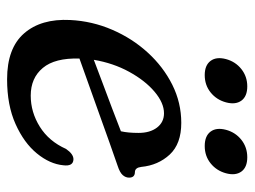

<svg xmlns="http://www.w3.org/2000/svg" viewBox="-106 -584 700 528"><g transform="rotate(90 244.0 -320.0)"><path d="M434.5 -144Q431 -107 402 -71.5Q373 -36 321.2 -12.8Q269.5 10.5 198 10.5Q112.5 10.5 71.8 -36.2Q31 -83 35 -163Q38 -223.5 61.8 -278.5Q85.5 -333.5 124.5 -376.2Q163.5 -419 213 -443.8Q262.5 -468.5 318 -468.5Q375.5 -468.5 405 -436.8Q434.5 -405 439 -358.5Q441 -341.5 453 -341Q468.5 -341 468.5 -325Q468.5 -315.5 461.5 -307.5Q454.5 -299.5 436 -293.5Q409.5 -284.5 371.2 -270.8Q333 -257 290.8 -242Q248.5 -227 209 -212.8Q169.5 -198.5 141 -188.5Q139 -121 166.8 -87.8Q194.5 -54.5 243 -54.5Q288.5 -54.5 328.5 -79.5Q368.5 -104.5 389.5 -151.5Q403.5 -172 418 -172Q438 -171.5 434.5 -144ZM291.5 -421Q263 -421 232.2 -395Q201.5 -369 177.5 -325.2Q153.5 -281.5 144.5 -228Q172.5 -238.5 207.5 -251.8Q242.5 -265 277.8 -278.2Q313 -291.5 341 -302.5Q345.5 -322 345.5 -351Q345.5 -382.5 330.8 -401.8Q316 -421 291.5 -421ZM186.5 -533Q159.5 -533 147.5 -549Q135.5 -565 142.5 -591.5Q149.5 -617.5 170 -633.8Q190.5 -650 217.5 -650Q245 -650 256.8 -633.8Q268.5 -617.5 261.5 -591.5Q254.5 -565.5 234.2 -549.2Q214 -533 186.5 -533ZM381.5 -533Q354 -533 342 -549Q330 -565 337 -591.5Q344 -617.5 364.5 -633.8Q385 -650 412.5 -650Q440 -650 451.8 -633.8Q463.5 -617.5 456.5 -591.5Q449.5 -565.5 429.2 -549.2Q409 -533 381.5 -533Z"/></g></svg>

Font: Fraunces 9pt Soft
Style: Italic
Weight: 400
Italic angle: -16°
Version: Version 1.000;[0bf87f6ff]